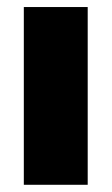

<svg xmlns="http://www.w3.org/2000/svg" viewBox="-20 -512 309 532"><path d="M46 0V-492.5H223V0Z"/></svg>

Font: Anek Gujarati Medium ExtraBold
Style: Regular
Weight: 800
Version: Version 1.003